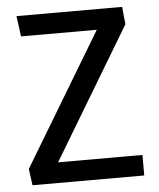

<svg xmlns="http://www.w3.org/2000/svg" viewBox="-50 -711 625 755"><g transform="rotate(-5 262.5 -334.0)"><path d="M489 -81V0H48L39 -65L353 -587H54L43 -668H460L467 -599L156 -81Z"/></g></svg>

Font: Rambla
Style: Regular
Weight: 400
Designer: Martin Sommaruga
Foundry: Martin Sommaruga
Version: Version 1.001